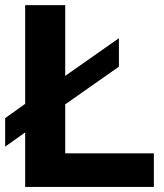

<svg xmlns="http://www.w3.org/2000/svg" viewBox="-30 -734 643 754"><path d="M-9.8 -158.2V-270L68.8 -326.2V-713.9H226.1V-436L437 -584V-472.2L226.1 -324.2V-131.8H574.2V0H68.8V-213.9Z"/></svg>

Font: XB Khoramshahr
Style: Bold
Weight: 700
Designer: Behnam
Foundry: Irmug
Version: Version 8.005 2009